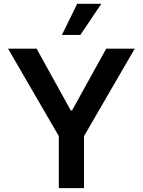

<svg xmlns="http://www.w3.org/2000/svg" viewBox="-20 -981 745 1001"><path d="M418 0H286.6V-271.3L22 -727.3H170.8L348.7 -405.5H355.8L533.7 -727.3H682.5L418 -271.3ZM399.1 -799H302.9L382.5 -961.3H508.2Z"/></svg>

Font: Linik Sans SemiBold
Style: Regular
Weight: 600
Designer: Rasmus Andersson (font), Cristiano Sobral (main changes)
Foundry: rsms
Version: Version 3.018;June 1, 2022;FontCreator 14.0.0.2814 64-bit; t